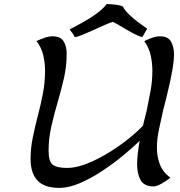

<svg xmlns="http://www.w3.org/2000/svg" viewBox="-20 -919 891 953"><path d="M274.4 13.7Q201.2 13.7 166.5 -22.5Q131.8 -58.6 131.8 -130.4Q131.8 -182.6 142.6 -235.8Q153.3 -289.1 167.7 -343.8Q182.1 -398.4 192.9 -454.3Q203.6 -510.3 203.6 -567.4Q203.6 -606.4 194.6 -645Q185.5 -683.6 161.1 -715.3Q178.2 -723.1 200 -731Q221.7 -738.8 240.2 -738.8Q280.8 -738.8 295.9 -713.6Q311 -688.5 311 -652.3Q311 -590.8 297.4 -531Q283.7 -471.2 266.1 -411.6Q248.5 -352.1 234.9 -292Q221.2 -231.9 221.2 -170.4Q221.2 -117.2 241.9 -101.3Q262.7 -85.4 313.5 -85.4Q356.9 -85.4 410.4 -106.4Q463.9 -127.4 517.6 -160.2Q571.3 -192.9 616.7 -229.2Q662.1 -265.6 689.9 -295.9Q695.3 -319.8 700.2 -338.9Q705.1 -357.9 708 -369.1Q718.3 -418.5 727.3 -468Q736.3 -517.6 736.3 -567.9Q736.3 -606.4 727.8 -645Q719.2 -683.6 695.8 -714.8Q712.4 -723.1 733.9 -731Q755.4 -738.8 773.4 -738.8Q814.9 -738.8 829.3 -711.7Q843.8 -684.6 843.8 -648.9Q843.8 -623 837.9 -586.2Q832 -549.3 823.2 -509Q814.5 -468.8 805.2 -431.9Q795.9 -395 789.1 -369.1Q780.3 -326.2 769.5 -278.6Q758.8 -231 758.8 -184.6Q758.8 -142.1 773.2 -103.8Q787.6 -65.4 825.7 -36.6Q816.4 -29.3 801.3 -19.3Q786.1 -9.3 770.3 -1.5Q754.4 6.3 742.7 6.3Q695.3 6.3 678 -25.1Q660.6 -56.6 660.6 -103Q660.6 -130.4 664.3 -160.4Q668 -190.4 673.3 -220.2Q641.6 -189 593.3 -148.9Q544.9 -108.9 489.3 -71.8Q433.6 -34.7 377.7 -10.5Q321.8 13.7 274.4 13.7ZM350.6 -734.9Q346.2 -745.6 339.4 -754.6Q332.5 -763.7 325.7 -772.5Q355 -788.1 390.1 -807.6Q425.3 -827.1 457.3 -850.1Q489.3 -873 509.8 -898.9Q524.9 -898.9 551.5 -896Q578.1 -893.1 590.3 -886.2Q599.6 -867.2 621.6 -846.2Q643.6 -825.2 668.2 -806.9Q692.9 -788.6 710.9 -776.4Q704.1 -766.6 698.5 -755.9Q692.9 -745.1 686.5 -734.9Q668.5 -738.8 641.1 -753.4Q613.8 -768.1 586.4 -784.7Q559.1 -801.3 540.5 -810.5Q524.4 -806.2 497.3 -793.9Q470.2 -781.7 440.4 -768.3Q410.6 -754.9 386 -744.9Q361.3 -734.9 350.6 -734.9Z"/></svg>

Font: Lumanosimo
Style: Regular
Weight: 400
Designer: The DocRepair Project, Eduardo Rodriguez Tunni
Foundry: Google
Version: Version 1.010